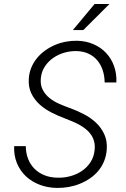

<svg xmlns="http://www.w3.org/2000/svg" viewBox="-20 -923 627 953"><path d="M449.7 -178.7Q452.1 -201.7 447.3 -220.2Q442.4 -238.8 432.4 -253.7Q422.4 -268.6 408 -280.5Q393.6 -292.5 376.7 -302Q359.9 -311.5 341.6 -319.3Q323.2 -327.1 305.2 -334Q271 -346.7 237.3 -363.5Q203.6 -380.4 177.2 -404.1Q150.9 -427.7 135.5 -459.5Q120.1 -491.2 123 -533.2Q125 -563 136 -588.9Q147 -614.7 164.6 -635.7Q182.1 -656.7 204.8 -672.9Q227.5 -689 253.4 -700Q279.3 -710.9 307.4 -716.1Q335.4 -721.2 363.3 -720.7Q407.2 -719.7 444.1 -703.6Q481 -687.5 506.8 -659.9Q532.7 -632.3 546.1 -595Q559.6 -557.6 557.6 -513.7H499.5Q499 -545.9 490 -573.7Q481 -601.6 463.6 -622.6Q446.3 -643.6 420.4 -656Q394.5 -668.5 360.8 -669.4Q330.1 -670.4 299.6 -661.6Q269 -652.8 244.1 -635.5Q219.2 -618.2 202.4 -592.5Q185.5 -566.9 182.6 -534.2Q179.7 -501.5 191.9 -477.8Q204.1 -454.1 225.1 -437Q246.1 -419.9 272.7 -408.2Q299.3 -396.5 325.2 -387.2Q360.8 -374.5 395.5 -356.7Q430.2 -338.9 456.5 -314Q482.9 -289.1 498 -255.9Q513.2 -222.7 509.8 -179.7Q507.3 -148.4 496.3 -122.1Q485.4 -95.7 467.5 -74.5Q449.7 -53.2 426.3 -37.4Q402.8 -21.5 376.2 -10.7Q349.6 0 320.8 5.1Q292 10.3 263.2 9.8Q217.8 9.3 178 -5.6Q138.2 -20.5 109.1 -47.6Q80.1 -74.7 64.2 -112.8Q48.3 -150.9 50.3 -197.8H107.9Q108.4 -162.1 119.9 -133.5Q131.3 -105 151.9 -84.7Q172.4 -64.5 201.2 -53Q230 -41.5 265.6 -41Q297.9 -40 329.3 -48.6Q360.8 -57.1 386.5 -74.5Q412.1 -91.8 429.2 -117.9Q446.3 -144 449.7 -178.7ZM449.7 -903.3H523.4L393.6 -773.9H341.8Z"/></svg>

Font: Roboto Mono Light
Style: Italic
Weight: 300
Designer: Google
Version: Version 2.000985; 2015; ttfautohint (v1.3)